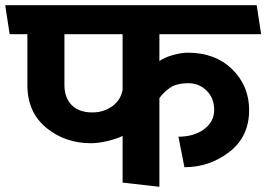

<svg xmlns="http://www.w3.org/2000/svg" viewBox="-31 -700 1021 736"><path d="M216 -374Q216 -325 244 -297Q272 -269 323 -269Q366 -269 399 -292.5Q432 -316 439 -356V-569H216ZM439 0V-179Q417 -168 381.5 -159.5Q346 -151 318 -151Q218 -151 146 -210.5Q74 -270 74 -374V-569H6L-11 -680H953L970 -569H580V-466Q600 -480 632 -489Q664 -498 689 -498Q794 -498 859 -434.5Q924 -371 924 -278Q924 -176 848 -117.5Q772 -59 676 -59L653 -176Q712 -176 751 -204.5Q790 -233 790 -279Q790 -324 761 -352.5Q732 -381 692 -381Q645 -381 620 -363Q595 -345 580 -324V16Z"/></svg>

Font: Palanquin Dark
Style: Regular
Weight: 400
Designer: Pria Ravichandran
Version: Version 1.000